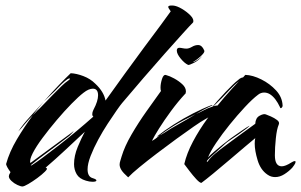

<svg xmlns="http://www.w3.org/2000/svg" viewBox="-20 -645 1090 695"><path d="M61 30Q55 30 43 24.5Q31 19 21.5 10Q12 1 12 -7Q12 -12 17 -20L18 -22Q4 -41 2 -51Q14 -95 41 -140.5Q68 -186 99 -228Q83 -212 69.5 -195.5Q56 -179 46 -169Q63 -195 90 -224Q117 -253 139 -278Q129 -266 119 -254Q109 -242 99 -228Q105 -234 110.5 -240Q116 -246 122 -251Q128 -257 141.5 -271Q155 -285 171.5 -302Q188 -319 202.5 -333Q217 -347 225 -352Q238 -361 231 -361Q226 -361 214.5 -351Q203 -341 192.5 -330Q182 -319 179 -316L139 -278Q168 -311 193.5 -337.5Q219 -364 236 -380Q257 -379 282 -369.5Q307 -360 325 -342Q356 -313 362 -281Q397 -330 433.5 -380.5Q470 -431 503.5 -476Q537 -521 562 -554.5Q587 -588 598 -604Q595 -609 592 -613Q589 -617 589 -620Q589 -626 606 -625Q620 -624 638.5 -613Q657 -602 670 -588.5Q683 -575 679 -564Q667 -552 640 -522Q613 -492 576.5 -451Q540 -410 500 -363.5Q460 -317 422 -272Q416 -265 402 -245Q388 -225 370 -197.5Q352 -170 335.5 -139.5Q319 -109 308 -80.5Q297 -52 297 -32Q297 -5 316 0Q329 4 329 8Q329 13 315 13Q304 13 291 9Q267 2 257.5 -14.5Q248 -31 248 -51Q248 -81 261.5 -113.5Q275 -146 287 -168Q256 -139 218 -103.5Q180 -68 145 -38Q147 -38 149 -36Q153 -34 142.5 -23.5Q132 -13 115 -0.5Q98 12 82.5 21Q67 30 61 30ZM97 -48Q111 -57 136 -75.5Q161 -94 192.5 -118.5Q224 -143 257 -170.5Q290 -198 318 -223Q314 -225 314 -232Q314 -239 318 -247Q327 -264 331 -277Q335 -290 335 -300Q335 -324 316 -324Q301 -324 282 -309Q265 -296 239 -269.5Q213 -243 185.5 -210.5Q158 -178 134.5 -146.5Q111 -115 98.5 -90.5Q86 -66 90 -55L241 -166Q243 -168 244.5 -169Q246 -170 246 -170Q247 -170 242 -164.5Q237 -159 232 -154Q218 -143 192 -123.5Q166 -104 139.5 -84.5Q113 -65 95 -50Q91 -47 91.5 -46Q92 -45 97 -48Z M661 -410Q648 -416 634 -433Q620 -450 620 -462Q620 -472 629 -472Q634 -472 641 -470.5Q648 -469 655 -469Q664 -469 675 -475.5Q686 -482 697 -482Q711 -482 719 -463Q722 -458 714 -449Q706 -440 695.5 -432Q685 -424 678 -420Q683 -420 694 -427.5Q705 -435 712 -442Q699 -426 682 -417.5Q665 -409 661 -410ZM444 -3Q426 -19 419.5 -29.5Q413 -40 413 -49Q413 -56 415.5 -63Q418 -70 420 -78Q431 -115 456 -158Q481 -201 510.5 -242.5Q540 -284 563 -316Q561 -318 561 -328Q561 -342 566.5 -359.5Q572 -377 582 -373Q594 -370 610.5 -361Q627 -352 640 -340Q653 -328 653 -314Q653 -311 651 -305H650Q624 -277 599 -243Q574 -209 555.5 -179.5Q537 -150 530 -135Q536 -138 543 -143Q550 -148 558 -155Q553 -152 549.5 -151Q546 -150 548 -151Q574 -172 608.5 -194Q643 -216 679 -234.5Q715 -253 747 -265H749Q751 -265 746.5 -262.5Q742 -260 735 -257Q728 -254 716 -247.5Q704 -241 689 -232Q703 -238 718 -246Q733 -254 749 -259Q754 -261 758.5 -262Q763 -263 765 -263Q772 -263 772 -258Q772 -251 758 -238Q744 -225 722 -213Q709 -206 681.5 -187Q654 -168 619 -142.5Q584 -117 548.5 -90Q513 -63 485 -40Q457 -17 444 -3ZM558 -155Q563 -157 568.5 -160.5Q574 -164 576 -165Q595 -178 626.5 -195.5Q658 -213 689 -232Q639 -208 610 -190Q581 -172 558 -155Z M709 17Q703 17 690.5 3.5Q678 -10 665.5 -26.5Q653 -43 647 -51Q656 -90 678.5 -132.5Q701 -175 731 -216Q761 -257 791.5 -292Q822 -327 845 -351Q828 -338 809 -317.5Q790 -297 783 -290Q771 -278 759 -266.5Q747 -255 737 -244Q767 -281 796.5 -312Q826 -343 839 -353Q842 -356 847.5 -360Q853 -364 860 -365L868 -374Q895 -373 926 -357.5Q957 -342 979.5 -317.5Q1002 -293 1003 -262Q1003 -258 999 -254.5Q995 -251 993 -258Q986 -273 977 -285Q968 -297 957 -304Q947 -310 936 -310Q924 -310 914 -302Q894 -287 866.5 -257.5Q839 -228 811.5 -194Q784 -160 762.5 -128Q741 -96 733 -75Q739 -82 754 -95Q769 -108 786 -121.5Q803 -135 815 -144Q819 -147 832 -156Q845 -165 859.5 -175Q874 -185 883 -190Q883 -188 871.5 -179Q860 -170 844 -159Q828 -148 814.5 -139Q801 -130 798 -127Q787 -117 772.5 -104Q758 -91 746 -80Q734 -69 730 -64Q728 -60 729 -59Q730 -58 733 -62Q742 -75 760 -90Q778 -105 799.5 -120.5Q821 -136 838 -149Q858 -164 874.5 -175.5Q891 -187 904 -197Q905 -218 919.5 -226Q934 -234 942 -231Q948 -229 960.5 -223.5Q973 -218 983 -210.5Q993 -203 989 -194Q982 -178 978.5 -144.5Q975 -111 975 -83Q975 -43 1000 -43Q1013 -43 1035 -57Q1043 -62 1047 -62Q1050 -62 1050 -59Q1050 -55 1045 -47.5Q1040 -40 1038 -38Q1026 -25 1009.5 -14.5Q993 -4 976 -4Q969 -4 962 -6Q955 -8 948 -13Q923 -30 912.5 -65Q902 -100 902 -125Q902 -131 902.5 -136Q903 -141 904 -145Q893 -136 867.5 -114.5Q842 -93 811 -66.5Q780 -40 752 -17Q724 6 709 17Z"/></svg>

Font: Smooch
Style: Regular
Weight: 400
Designer: Robert E. Leuschke
Foundry: Robert E. Leuschke
Version: Version 1.010; ttfautohint (v1.8.3)